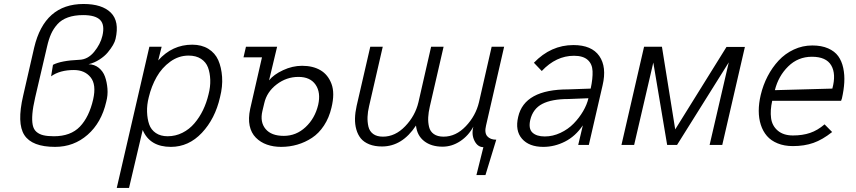

<svg xmlns="http://www.w3.org/2000/svg" viewBox="-20 -720 4253 954"><path d="M253.9 9.8Q139.2 9.8 101.1 -48.8Q63 -107.4 95.2 -245.1L149.9 -483.9Q201.2 -700.2 395 -700.2Q487.3 -700.2 530.8 -657Q574.2 -613.8 554.2 -526.9Q551.3 -513.2 541.3 -495.8Q531.2 -478.5 515.4 -459.5Q499.5 -440.4 474.1 -424.1Q448.7 -407.7 419.9 -400.9Q449.2 -400.4 470.7 -383.1Q492.2 -365.7 501.7 -339.1Q511.2 -312.5 513.9 -279.5Q516.6 -246.6 507.8 -213.9Q483.9 -110.4 415.3 -50.3Q346.7 9.8 253.9 9.8ZM248 -43Q331.1 -43 377 -90.8Q422.9 -138.7 442.9 -226.1Q459.5 -299.8 430.2 -335.9Q400.9 -372.1 347.2 -372.1Q277.3 -372.1 233.9 -340.8L243.2 -397.9Q283.2 -418.9 374 -422.9Q416.5 -424.3 447.8 -462.4Q479 -500.5 488.8 -542Q501.5 -596.2 477.8 -620.6Q454.1 -645 393.1 -645Q349.6 -645 317.6 -633.5Q285.6 -622.1 265.6 -599.9Q245.6 -577.6 233.9 -551.5Q222.2 -525.4 213.9 -488.8L154.8 -235.8Q143.6 -187.5 140.9 -154.3Q138.2 -121.1 142.6 -99.1Q147 -77.1 161.1 -64.9Q175.3 -52.7 195.8 -47.9Q216.3 -43 248 -43Z M560.1 213.9 722.2 -487.8H783.2L766.1 -419.9Q835.9 -498 935.1 -498Q981.9 -498 1015.4 -477.3Q1048.8 -456.5 1064.5 -421.1Q1080.1 -385.7 1083.5 -338.1Q1086.9 -290.5 1073.2 -236.8Q1048.8 -129.9 983.2 -60.1Q917.5 9.8 829.1 9.8Q724.6 9.8 689 -74.2L621.1 213.9ZM813 -43Q852.1 -43 886.5 -60.3Q920.9 -77.6 946 -107.2Q971.2 -136.7 988.8 -173.1Q1006.3 -209.5 1016.1 -251Q1025.9 -288.6 1024.7 -323.5Q1023.4 -358.4 1013.4 -385Q1003.4 -411.6 978.8 -427.7Q954.1 -443.8 917 -443.8Q867.7 -443.8 825.9 -413.6Q784.2 -383.3 758.3 -337.6Q732.4 -292 719.2 -236.8Q709.5 -199.2 710.7 -164.1Q711.9 -128.9 721.2 -102.1Q730.5 -75.2 754.2 -59.1Q777.8 -43 813 -43Z M1377 9.8Q1338.4 9.8 1306.4 -1.5Q1274.4 -12.7 1251.2 -36.1Q1228 -59.6 1220.5 -95.2Q1212.9 -130.9 1223.1 -179.2L1281.7 -435.1H1189.9L1202.1 -487.8H1356.9L1316.9 -320.8Q1339.8 -349.6 1386.5 -371.3Q1433.1 -393.1 1481 -393.1Q1534.7 -393.1 1572.3 -371.1Q1609.9 -349.1 1627.2 -303Q1644.5 -256.8 1627 -185.1Q1615.2 -134.8 1589.8 -96.2Q1564.5 -57.6 1530.3 -35.2Q1496.1 -12.7 1457.5 -1.5Q1418.9 9.8 1377 9.8ZM1390.1 -44.9Q1451.7 -44.9 1498.3 -88.4Q1544.9 -131.8 1561 -199.2Q1574.7 -260.3 1548.1 -299.1Q1521.5 -337.9 1462.9 -337.9Q1403.3 -337.9 1354.5 -300.5Q1305.7 -263.2 1293 -207L1283.7 -168Q1271 -113.3 1299.6 -79.1Q1328.1 -44.9 1390.1 -44.9Z M2347.2 149.9 2381.8 11.2Q2353.5 11.2 2337.6 -20.3Q2321.8 -51.8 2332 -90.8Q2307.6 -45.4 2266.4 -18.3Q2225.1 8.8 2179.2 8.8Q2123 8.8 2087.6 -18.8Q2052.2 -46.4 2046.9 -96.2Q1978.5 7.8 1877.9 7.8Q1841.8 7.8 1814.9 -2.9Q1788.1 -13.7 1772.9 -32.2Q1757.8 -50.8 1750.5 -76.7Q1743.2 -102.5 1743.9 -131.6Q1744.6 -160.6 1752 -193.8L1819.8 -487.8H1881.8L1814 -192.9Q1807.1 -164.1 1806.2 -139.4Q1805.2 -114.7 1810.5 -91.3Q1815.9 -67.9 1834.2 -54.4Q1852.5 -41 1882.8 -41Q1943.8 -41 1993.4 -92.8Q2043 -144.5 2059.1 -211.9L2122.1 -487.8H2184.1L2115.7 -190.9Q2108.9 -161.6 2107.7 -137.2Q2106.4 -112.8 2111.8 -89.8Q2117.2 -66.9 2135.5 -54Q2153.8 -41 2184.1 -41Q2245.1 -41 2294.4 -92.8Q2343.8 -144.5 2359.9 -211.9L2422.9 -487.8H2484.9L2395 -96.2Q2386.2 -60.1 2401.1 -43Q2416 -25.9 2445.8 -25.9L2392.1 149.9Z M2679.7 9.8Q2608.9 9.8 2573.7 -30.5Q2538.6 -70.8 2554.7 -139.2Q2585.4 -275.9 2803.7 -275.9L2915 -279.8Q2925.8 -330.1 2924.3 -366.2Q2922.9 -402.3 2899.9 -422.6Q2877 -442.9 2832 -442.9Q2743.2 -442.9 2671.9 -367.2L2632.8 -408.2Q2717.3 -496.1 2829.1 -496.1Q2919.9 -496.1 2957.8 -441.7Q2995.6 -387.2 2974.1 -295.9L2905.8 0H2853L2876 -97.2Q2839.4 -43 2787.4 -16.6Q2735.4 9.8 2679.7 9.8ZM2687 -42Q2726.6 -42 2764.6 -59.8Q2802.7 -77.6 2830.3 -106Q2857.9 -134.3 2877.2 -167.2Q2896.5 -200.2 2903.8 -231.9L2804.7 -228Q2721.7 -228 2674.8 -203.9Q2627.9 -179.7 2614.7 -124Q2605 -80.6 2625.5 -61.3Q2646 -42 2687 -42Z M3067.9 0 3180.2 -487.8H3269L3335 -77.1L3589.8 -486.8H3681.2L3568.8 0H3505.9L3601.1 -410.2L3344.2 0H3294.9L3226.1 -409.2L3130.9 0Z M3919.9 5.9Q3877 5.9 3844 -7.6Q3811 -21 3790.8 -44.4Q3770.5 -67.9 3760.3 -99.9Q3750 -131.8 3750 -169.2Q3750 -206.5 3759.8 -248Q3771.5 -297.4 3794.2 -341.1Q3816.9 -384.8 3848.9 -419.2Q3880.9 -453.6 3924.3 -473.9Q3967.8 -494.1 4016.1 -494.1Q4062 -494.1 4094.7 -479.7Q4127.4 -465.3 4145 -440.9Q4162.6 -416.5 4169.9 -382.1Q4177.2 -347.7 4175 -310.3Q4172.9 -272.9 4163.1 -230Q4163.1 -231 4159.2 -219.2H3816.9Q3806.2 -171.4 3811.3 -133.1Q3816.4 -94.7 3844.7 -70.8Q3873 -46.9 3919.9 -46.9Q3967.8 -46.9 4005.1 -59.6Q4042.5 -72.3 4077.1 -102.1L4114.7 -64Q4066.9 -25.9 4021.7 -10Q3976.6 5.9 3919.9 5.9ZM3830.1 -272 4115.7 -279.8Q4135.3 -352.5 4110.1 -395.3Q4085 -438 4014.2 -438Q3945.3 -438 3896.5 -390.1Q3847.7 -342.3 3830.1 -272Z"/></svg>

Font: HK Grotesk Light Italic
Style: Regular
Weight: 300
Italic angle: -13°
Designer: Alfredo Marco Pradil and Stefan Peev
Foundry: Hanken Design Co.
Version: Version 1.000;PS 001.000;hotconv 1.0.88;makeotf.lib2.5.64775